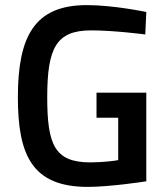

<svg xmlns="http://www.w3.org/2000/svg" viewBox="-20 -723 653 752"><path d="M443 -262V-96C431 -93 379 -87 334 -87C194 -87 165 -156 165 -342C165 -535 200 -604 337 -604C428 -604 549 -588 549 -588L553 -676C553 -676 425 -703 320 -703C116 -703 50 -582 50 -342C50 -115 106 9 324 9C407 9 544 -11 553 -13V-360H358V-262Z"/></svg>

Font: RazerF5 SemiBold
Style: Regular
Weight: 600
Foundry: Razer Inc.
Version: Version 2